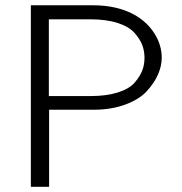

<svg xmlns="http://www.w3.org/2000/svg" viewBox="-20 -715 698 735"><path d="M98.1 0V-694.8H335.9Q427.7 -694.8 493.2 -659.2Q543 -631.3 571 -587.2Q599.1 -543 599.1 -494.1Q599.1 -461.9 584.5 -429Q569.8 -396 541 -365Q512.2 -334 459 -314.5Q405.8 -294.9 337.9 -294.9H168V0ZM167 -347.2H325.2Q387.2 -347.2 431.2 -361.1Q475.1 -375 495.6 -398.9Q516.1 -422.9 524.7 -445.3Q533.2 -467.8 533.2 -494.1Q533.2 -519 524.7 -542Q516.1 -564.9 495.1 -588.9Q474.1 -612.8 430.7 -627Q387.2 -641.1 325.2 -641.1H167Z"/></svg>

Font: CMU Bright
Style: Roman
Weight: 500
Version: Version 0.7.0